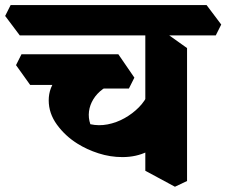

<svg xmlns="http://www.w3.org/2000/svg" viewBox="-76 -674 870 737"><path d="M394 -71Q347.2 -71 302.4 -85.4Q257.5 -99.8 221 -122.8Q174.5 -151.8 142.8 -195.2Q111 -238.8 111 -288.8Q111 -338.8 144.5 -376.1Q178 -413.5 230.8 -435.5L369.8 -354Q340.2 -347.8 318.2 -331.6Q296.2 -315.5 282.5 -293.4Q268.8 -271.2 265.6 -246.4Q262.5 -221.5 270.8 -197.2Q303 -190 337 -196.5Q371 -203 402.1 -220.4Q433.2 -237.8 457.4 -262.4Q481.5 -287 493 -315.5L561 -154Q532.2 -113.2 489.8 -92.1Q447.2 -71 394 -71ZM208.5 -334.2 177 -348H39.8L-14.5 -424L6.5 -465.8H378.2L439.8 -376L418.8 -334.2ZM595.5 42.8 481.8 -18.5V-589.8L537.5 -563.8L642 -489.5V20.8ZM0 -538 -56.2 -612.8 -35.2 -654.5H717L773.2 -579.8L752.2 -538Z"/></svg>

Font: Eczar
Style: Regular
Weight: 400
Designer: Vaibhav Singh
Foundry: Rosetta Type Foundry
Version: Version 2.000